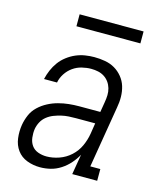

<svg xmlns="http://www.w3.org/2000/svg" viewBox="-109 -785 717 870"><g transform="rotate(15 250.0 -350.0)"><path d="M161 8Q161 8 161 8Q161 8 161 8Q129 8 100 -3Q71 -14 53.5 -38Q36 -62 32 -93.5Q28 -125 33 -156Q37 -180 47 -203.5Q57 -227 76 -245Q95 -263 118 -275Q141 -287 165.5 -293.5Q190 -300 214 -302.5Q238 -305 262 -305H361L369 -353Q372 -370 372.5 -386.5Q373 -403 368.5 -418.5Q364 -434 355 -446.5Q346 -459 333 -467.5Q320 -476 304 -479.5Q288 -483 271 -483Q250 -483 227.5 -477.5Q205 -472 186 -458.5Q167 -445 154 -425Q141 -405 137 -383H76Q81 -405 90 -426Q99 -447 112.5 -465.5Q126 -484 145 -498.5Q164 -513 185 -522Q206 -531 228 -534.5Q250 -538 271 -538Q297 -538 322 -533.5Q347 -529 367.5 -517Q388 -505 403.5 -486Q419 -467 426 -444Q433 -421 433.5 -395.5Q434 -370 429 -344L381 -55H428V0H311L327 -95Q315 -73 297.5 -53Q280 -33 257.5 -18.5Q235 -4 210.5 2Q186 8 161 8ZM177 -47Q206 -47 236 -57.5Q266 -68 289.5 -89.5Q313 -111 326 -139.5Q339 -168 344 -198L352 -249H262Q245 -249 228 -248Q211 -247 194 -243Q177 -239 160 -232.5Q143 -226 128.5 -214.5Q114 -203 105.5 -187Q97 -171 94 -154Q91 -134 93.5 -113Q96 -92 107 -76.5Q118 -61 137 -54Q156 -47 177 -47ZM156 -652V-708H456V-652Z"/></g></svg>

Font: Iosevka Curly Slab LtObl
Style: Regular
Weight: 300
Italic angle: -9°
Monospace: yes
Designer: Belleve Invis
Foundry: Belleve Invis
Version: Version 11.0.0; ttfautohint (v1.8.3)